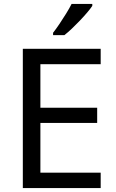

<svg xmlns="http://www.w3.org/2000/svg" viewBox="-20 -964 596 984"><path d="M97 0V-714H496V-635H187V-412H478V-334H187V-79H496V0ZM453 -934Q444 -920 427 -900Q410 -880 389.5 -858.5Q369 -837 348.5 -817.5Q328 -798 310 -784H252V-796Q267 -815 284.5 -841Q302 -867 319 -894.5Q336 -922 347 -944H453Z"/></svg>

Font: Noto Sans Symbols
Style: Regular
Weight: 400
Designer: Monotype Design Team
Foundry: Monotype Imaging Inc.
Version: Version 2.002